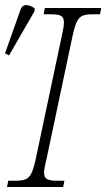

<svg xmlns="http://www.w3.org/2000/svg" viewBox="-45 -746 424 766"><path d="M-17 0 -12 -25H18Q42 -25 56.5 -30.5Q71 -36 80 -54Q89 -72 97 -109L202 -605Q206 -622 208 -635Q210 -648 210 -657Q210 -677 198 -683Q186 -689 160 -689H129L134 -714H359L354 -689H323Q299 -689 285 -683.5Q271 -678 262 -660Q253 -642 245 -605L140 -109Q131 -74 131 -57Q131 -37 143.5 -31Q156 -25 182 -25H212L207 0ZM-9 -525 -25 -533 36 -705Q43 -727 61 -725.5Q79 -724 94 -712L92 -700Z"/></svg>

Font: Noto Serif SemiCondensed ExtraLight
Style: Italic
Weight: 200
Width: 4
Italic angle: -12°
Designer: Monotype Design Team
Foundry: Monotype Imaging Inc.
Version: Version 2.013